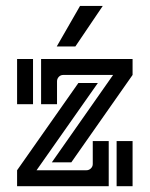

<svg xmlns="http://www.w3.org/2000/svg" viewBox="-20 -644 518 664"><path d="M438.5 -384.8 226.6 -82.5H159.2L371.1 -384.8H198.7Q189.5 -384.8 183.3 -378.2Q177.2 -371.6 177.2 -362.8V-283.7H122.1V-439.9H438.5ZM318.4 -356.9 106.4 -55.2H278.8Q287.6 -55.2 294.2 -61.5Q300.8 -67.9 300.8 -76.7V-156.2H356V0H39.1V-55.2L251 -356.9ZM335.4 -623.5 240.7 -483.4H176.3L256.8 -623.5ZM94.2 -439.9V-283.7H39.1V-439.9ZM383.3 0V-156.2H438.5V0Z"/></svg>

Font: Isar CAT
Style: Regular
Weight: 400
Designer: Digitized by Peter Wiegel
Foundry: CAT-Fonts, Peter Wiegel
Version: Version 1.000; ttfautohint (v1.3)